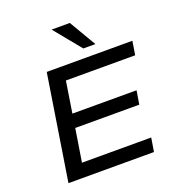

<svg xmlns="http://www.w3.org/2000/svg" viewBox="-163 -1077 1116 1209"><g transform="rotate(-20 394.5 -472.5)"><path d="M88 0 199 -705H773L758 -613H294L261 -403H691L676 -312H247L212 -92H676L661 0ZM466 -765 319 -945H441L547 -765Z"/></g></svg>

Font: Nunito Sans 7pt Expanded Medium
Style: Italic
Weight: 500
Width: 7
Italic angle: -9°
Designer: Vernon Adams
Foundry: Vernon Adams
Version: Version 3.101;gftools[0.9.27]